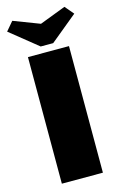

<svg xmlns="http://www.w3.org/2000/svg" viewBox="-147 -912 609 967"><g transform="rotate(-15 157.0 -428.5)"><path d="M50 -660H264V0H50ZM126 -695 -18 -811 21 -857 157 -805 293 -857 332 -811 191 -695Z"/></g></svg>

Font: Sansita ExtraBold
Style: Regular
Weight: 800
Designer: Pablo Cosgaya
Foundry: Omnibus-Type
Version: Version 1.006